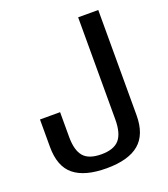

<svg xmlns="http://www.w3.org/2000/svg" viewBox="-127 -765 753 861"><g transform="rotate(-20 249.5 -335.0)"><path d="M235 5Q339 5 390.2 -38Q441.5 -81 441.5 -173V-675H345.5V-188Q345.5 -122 319.8 -92Q294 -62 234.5 -62Q174.5 -62 149.2 -91.5Q124 -121 124 -185V-303H28V-172Q28 -79 79.5 -37Q131 5 235 5Z"/></g></svg>

Font: Anybody SemiCondensed
Style: Regular
Weight: 400
Width: 4
Version: Version 1.113;gftools[0.9.25]